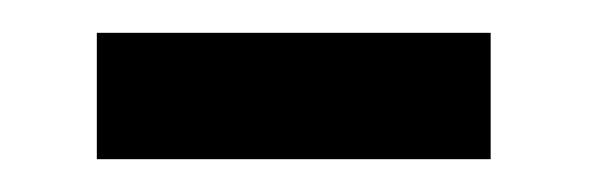

<svg xmlns="http://www.w3.org/2000/svg" viewBox="-20 -371 359 117"><path d="M39 -351H279V-274H39Z"/></svg>

Font: Noto Serif Sinhala SemiCondensed
Style: Regular
Weight: 400
Width: 4
Designer: Jelle Bosma - Monotype Design Team
Foundry: Monotype Imaging Inc.
Version: Version 2.007; ttfautohint (v1.8.4.7-5d5b)